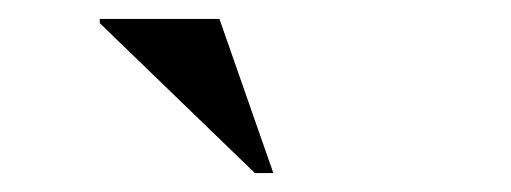

<svg xmlns="http://www.w3.org/2000/svg" viewBox="-20 -752 540 203"><path d="M269 -569H249.5L85.5 -727.5V-732H212Z"/></svg>

Font: Newsreader Display
Style: Bold
Weight: 700
Designer: Hugues Gentile
Foundry: Production Type
Version: Version 1.001